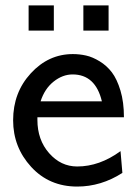

<svg xmlns="http://www.w3.org/2000/svg" viewBox="-20 -686 511 714"><path d="M28.8 -238.8Q28.8 -341.8 94.5 -413.3Q160.2 -484.9 251 -484.9Q275.9 -484.9 300 -479.5Q324.2 -474.1 350.6 -458Q377 -441.9 396 -417Q415 -392.1 428 -349.1Q440.9 -306.2 440.9 -250H119.1V-240.2Q119.1 -166 162.6 -116.5Q206.1 -66.9 267.1 -66.9Q350.1 -66.9 428.2 -124L435.1 -43Q356 7.8 267.1 7.8Q163.1 7.8 95.9 -65.4Q28.8 -138.7 28.8 -238.8ZM86.4 -572.3V-666H180.2V-572.3ZM130.9 -309.1H358.9Q335 -409.2 250 -409.2Q212.9 -409.2 179.4 -382.6Q146 -356 130.9 -309.1ZM290 -572.3V-666H383.8V-572.3Z"/></svg>

Font: CMU Bright
Style: SemiBold
Weight: 600
Version: Version 0.7.0